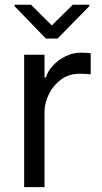

<svg xmlns="http://www.w3.org/2000/svg" viewBox="-20 -771 421 791"><path d="M353.7 -551.1V-464.5Q347.3 -465.6 336.5 -466.4Q325.6 -467.3 309.7 -467.3Q264.2 -467.3 231.7 -443.4Q199.2 -419.4 181.6 -383.7Q164.1 -348 163.4 -312.5V0H79.5V-545.5H163.4V-451.7H169Q176.8 -478 198.7 -501.4Q220.5 -524.9 250.5 -539.4Q280.5 -554 312.5 -554Q342.3 -554 353.7 -551.1ZM108 -751.4 193.2 -666.2 279.8 -751.4H348V-745.7L217.3 -612.2H169L39.8 -745.7V-751.4Z"/></svg>

Font: Interface
Style: Regular
Weight: 400
Designer: Rasmus Andersson
Foundry: rsms
Version: Version 1.8